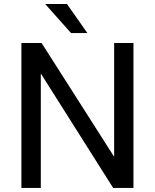

<svg xmlns="http://www.w3.org/2000/svg" viewBox="-20 -922 761 942"><path d="M85 -710.9H184.1L540 -152.8V-710.9H634.8V0H535.2L180.2 -561.5V0H85ZM308.6 -902.3 408.7 -759.8H328.6L201.7 -902.3Z"/></svg>

Font: Bert Sans Medium
Style: Regular
Weight: 500
Designer: Christian Robertson, Adam Twardoch, & Cristiano Sobral
Foundry: Google
Version: Version 12.135;January 10, 2020;FontCreator 12.0.0.2547 64-b